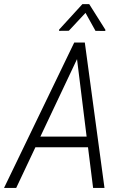

<svg xmlns="http://www.w3.org/2000/svg" viewBox="-51 -919 608 939"><path d="M464.4 -773.4 463.9 -767.6 416 -768.1 367.2 -856 285.6 -768.6 237.8 -768.1 238.3 -774.4 352.1 -898.9H385.3ZM379.4 -198.7H122.1L28.3 0H-31.2L312 -710.9H363.8L460 0H404.3ZM146.5 -251H372.6L325.7 -629.9Z"/></svg>

Font: TypoPRO Roboto
Style: Italic
Weight: 300
Italic angle: -12°
Designer: Google
Version: Version 2.136; 2016